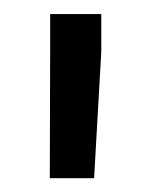

<svg xmlns="http://www.w3.org/2000/svg" viewBox="-20 -770 215 273"><path d="M124 -750V-696.3L113.8 -516.6H50.8L51.3 -688V-750Z"/></svg>

Font: Vazirmatn FD
Style: Regular
Weight: 400
Designer: Saber Rastikerdar
Foundry: Saber Rastikerdar
Version: Version 33.001